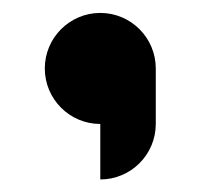

<svg xmlns="http://www.w3.org/2000/svg" viewBox="-20 -194 313 300"><path d="M50 -87C50 -39.2 88.8 -0.3 136.7 -0.3V86.4C184.6 86.4 223.4 47.5 223.4 -0.3V-87C223.4 -134.9 184.6 -173.8 136.7 -173.8C88.8 -173.8 50 -134.9 50 -87Z"/></svg>

Font: OpenLukyanov
Style: Regular
Weight: 400
Designer: Michail Lukyanov
Foundry: book-let.ru
Version: Version 2.1